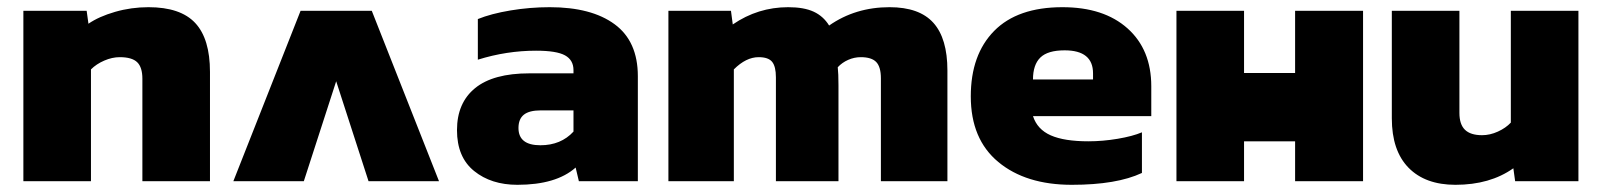

<svg xmlns="http://www.w3.org/2000/svg" viewBox="-20 -504 4455 534"><path d="M45 -474H221L226 -438Q255 -458 300 -471Q345 -484 393 -484Q482 -484 523 -440Q564 -396 564 -304V0H376V-285Q376 -317 361.5 -331Q347 -345 313 -345Q292 -345 270 -335.5Q248 -326 233 -311V0H45Z M816 -474H1014L1201 0H1005L915 -278L825 0H629Z M1251 -142Q1251 -218 1301.5 -259Q1352 -300 1452 -300H1575V-309Q1575 -337 1551.5 -350Q1528 -363 1471 -363Q1389 -363 1309 -338V-451Q1346 -466 1400 -475Q1454 -484 1509 -484Q1625 -484 1689.5 -436.5Q1754 -389 1754 -292V0H1590L1581 -38Q1527 10 1419 10Q1346 10 1298.5 -28.5Q1251 -67 1251 -142ZM1575 -138V-197H1484Q1452 -197 1437 -185Q1422 -173 1422 -148Q1422 -100 1483 -100Q1540 -100 1575 -138Z M1839 -474H2013L2018 -436Q2088 -484 2172 -484Q2216 -484 2243 -471.5Q2270 -459 2286 -433Q2359 -484 2454 -484Q2537 -484 2576 -440.5Q2615 -397 2615 -308V0H2430V-286Q2430 -318 2417 -331.5Q2404 -345 2374 -345Q2356 -345 2339 -337.5Q2322 -330 2310 -317Q2312 -300 2312 -267V0H2138V-289Q2138 -319 2127.5 -332Q2117 -345 2090 -345Q2055 -345 2021 -311V0H1839Z M2680 -236Q2680 -352 2745 -418Q2810 -484 2935 -484Q3050 -484 3116 -425Q3182 -366 3182 -264V-181H2853Q2865 -144 2902.5 -127.5Q2940 -111 3007 -111Q3047 -111 3088.5 -118Q3130 -125 3156 -136V-23Q3086 10 2961 10Q2833 10 2756.5 -53.5Q2680 -117 2680 -236ZM3020 -283V-300Q3020 -364 2941 -364Q2894 -364 2873.5 -344Q2853 -324 2853 -283Z M3252 -474H3440V-301H3582V-474H3771V0H3582V-111H3440V0H3252Z M3851 -175V-474H4039V-190Q4039 -158 4054.5 -143Q4070 -128 4102 -128Q4124 -128 4146 -138Q4168 -148 4182 -163V-474H4370V0H4194L4189 -36Q4124 10 4028 10Q3944 10 3897.5 -37.5Q3851 -85 3851 -175Z"/></svg>

Font: Kanit Bold
Style: Regular
Weight: 700
Designer: Katatrad Team
Foundry: CadsonDemak
Version: Version 1.000